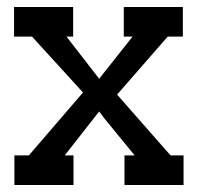

<svg xmlns="http://www.w3.org/2000/svg" viewBox="-20 -526 570 546"><path d="M465 -84H502V0H334V-84H363L277 -189L262 -209L164 -84H189V0H21V-84H62L216 -263L71 -422H20V-506H188V-422H169L262 -302L357 -422H332V-506H500V-422H457L313 -257Z"/></svg>

Font: Arvo
Style: Regular
Weight: 400
Designer: Anton Koovit (Cyrillic Expansion: Cyreal)
Foundry: Anton Koovit, Yassin Baggar
Version: Version 3.000